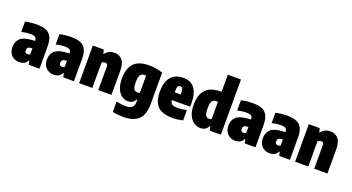

<svg xmlns="http://www.w3.org/2000/svg" viewBox="-61 -1609 4839 2640"><g transform="rotate(20 2358.5 -289.0)"><path d="M172 11Q102.5 11 58.8 -34Q15 -79 15 -153Q15 -235 65.2 -281.2Q115.5 -327.5 233 -335L280 -338Q279 -375 259.2 -390.5Q239.5 -406 187 -406Q158 -406 123.8 -401.5Q89.5 -397 58 -388V-540Q95.5 -549 140.5 -554Q185.5 -559 226 -559Q310.5 -559 363.8 -536.5Q417 -514 442 -462.2Q467 -410.5 467 -323V0H311L297 -56H289Q272 -19.5 241.2 -4.2Q210.5 11 172 11ZM202 -175Q202 -152.5 213.5 -141.2Q225 -130 243 -130Q252 -130 261.5 -132.8Q271 -135.5 280 -142V-229.5L257 -228Q202 -225 202 -175Z M676 11Q606.5 11 562.8 -34Q519 -79 519 -153Q519 -235 569.2 -281.2Q619.5 -327.5 737 -335L784 -338Q783 -375 763.2 -390.5Q743.5 -406 691 -406Q662 -406 627.8 -401.5Q593.5 -397 562 -388V-540Q599.5 -549 644.5 -554Q689.5 -559 730 -559Q814.5 -559 867.8 -536.5Q921 -514 946 -462.2Q971 -410.5 971 -323V0H815L801 -56H793Q776 -19.5 745.2 -4.2Q714.5 11 676 11ZM706 -175Q706 -152.5 717.5 -141.2Q729 -130 747 -130Q756 -130 765.5 -132.8Q775 -135.5 784 -142V-229.5L761 -228Q706 -225 706 -175Z M1047 0V-550H1207L1221 -494H1229Q1277.5 -559 1361 -559Q1406 -559 1442 -539Q1478 -519 1499 -474Q1520 -429 1520 -354V0H1327V-339Q1327 -367.5 1316.2 -377.8Q1305.5 -388 1288 -388Q1258.5 -388 1240 -368V0Z M1776 230Q1741 230 1698.2 226Q1655.5 222 1617 213V61Q1687.5 79 1758 79Q1817.5 79 1847.2 54Q1877 29 1877 -33V-60H1868Q1835.5 5 1759 5Q1714 5 1672.2 -23.2Q1630.5 -51.5 1603.8 -111Q1577 -170.5 1577 -265Q1577 -405.5 1646 -482.2Q1715 -559 1870 -559Q1919.5 -559 1972.8 -550.8Q2026 -542.5 2070 -526V-68Q2070 90 1996.2 160Q1922.5 230 1776 230ZM1845 -154Q1863.5 -154 1877 -160V-411Q1871 -412 1864.5 -412.5Q1858 -413 1852 -413Q1815.5 -413 1794.8 -386.5Q1774 -360 1774 -282Q1774 -230 1781.5 -202.2Q1789 -174.5 1804.8 -164.2Q1820.5 -154 1845 -154Z M2416 11Q2263 11 2196 -57.5Q2129 -126 2129 -278Q2129 -411 2190.8 -485Q2252.5 -559 2371 -559Q2482 -559 2537.5 -484.2Q2593 -409.5 2593 -272V-217H2324.5Q2328 -174.5 2352.5 -158.2Q2377 -142 2441 -142Q2472 -142 2503.2 -146.8Q2534.5 -151.5 2566 -159V-7Q2525.5 2 2490.2 6.5Q2455 11 2416 11ZM2370 -435Q2346 -435 2335.2 -415Q2324.5 -395 2324 -331H2414Q2413.5 -395 2403.5 -415Q2393.5 -435 2370 -435Z M2823 11Q2772 11 2727.5 -18Q2683 -47 2655.5 -107.8Q2628 -168.5 2628 -264Q2628 -405 2696.8 -481.5Q2765.5 -558 2920 -558H2928V-808H3121V0H2958L2945 -60H2937Q2922 -27 2893.5 -8Q2865 11 2823 11ZM2890 -150Q2911.5 -150 2928 -160V-410Q2922 -411 2915 -411.5Q2908 -412 2904 -412Q2865 -412 2845 -385.5Q2825 -359 2825 -281Q2825 -227 2833 -198.8Q2841 -170.5 2855.5 -160.2Q2870 -150 2890 -150Z M3332 11Q3262.5 11 3218.8 -34Q3175 -79 3175 -153Q3175 -235 3225.2 -281.2Q3275.5 -327.5 3393 -335L3440 -338Q3439 -375 3419.2 -390.5Q3399.5 -406 3347 -406Q3318 -406 3283.8 -401.5Q3249.5 -397 3218 -388V-540Q3255.5 -549 3300.5 -554Q3345.5 -559 3386 -559Q3470.5 -559 3523.8 -536.5Q3577 -514 3602 -462.2Q3627 -410.5 3627 -323V0H3471L3457 -56H3449Q3432 -19.5 3401.2 -4.2Q3370.5 11 3332 11ZM3362 -175Q3362 -152.5 3373.5 -141.2Q3385 -130 3403 -130Q3412 -130 3421.5 -132.8Q3431 -135.5 3440 -142V-229.5L3417 -228Q3362 -225 3362 -175Z M3836 11Q3766.5 11 3722.8 -34Q3679 -79 3679 -153Q3679 -235 3729.2 -281.2Q3779.5 -327.5 3897 -335L3944 -338Q3943 -375 3923.2 -390.5Q3903.5 -406 3851 -406Q3822 -406 3787.8 -401.5Q3753.5 -397 3722 -388V-540Q3759.5 -549 3804.5 -554Q3849.5 -559 3890 -559Q3974.5 -559 4027.8 -536.5Q4081 -514 4106 -462.2Q4131 -410.5 4131 -323V0H3975L3961 -56H3953Q3936 -19.5 3905.2 -4.2Q3874.5 11 3836 11ZM3866 -175Q3866 -152.5 3877.5 -141.2Q3889 -130 3907 -130Q3916 -130 3925.5 -132.8Q3935 -135.5 3944 -142V-229.5L3921 -228Q3866 -225 3866 -175Z M4207 0V-550H4367L4381 -494H4389Q4437.5 -559 4521 -559Q4566 -559 4602 -539Q4638 -519 4659 -474Q4680 -429 4680 -354V0H4487V-339Q4487 -367.5 4476.2 -377.8Q4465.5 -388 4448 -388Q4418.5 -388 4400 -368V0Z"/></g></svg>

Font: Encode Sans Condensed Black
Style: Regular
Weight: 900
Width: 3
Designer: Multiple Designers
Foundry: Impallari Type
Version: Version 3.000; ttfautohint (v1.8.3) -l 8 -r 50 -G 200 -x 14 